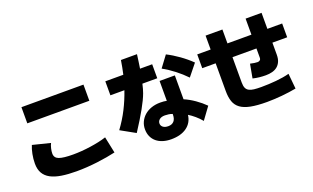

<svg xmlns="http://www.w3.org/2000/svg" viewBox="-91 -1276 3003 1844"><g transform="rotate(-20 1410.0 -354.5)"><path d="M790 -696V-531H156V-696ZM306 -276Q295 -255 288.5 -227Q282 -199 282 -176Q282 -131 326 -115Q370 -99 469 -99Q511 -99 556.5 -102.5Q602 -106 647 -112.5Q692 -119 734 -128Q776 -137 812 -149L847 18Q808 27 759 35.5Q710 44 657 50.5Q604 57 550 60.5Q496 64 445 64Q358 64 292 53.5Q226 43 181.5 19Q137 -5 114.5 -44.5Q92 -84 92 -142Q92 -190 101.5 -238Q111 -286 126 -321Z M1300 -422Q1279 -364 1232 -280Q1185 -196 1112 -84L963 -167Q1023 -248 1066.5 -334Q1110 -420 1141 -511H998V-654H1182Q1198 -724 1209 -795H1373Q1368 -757 1363 -721.5Q1358 -686 1353 -654H1477V-511H1325Q1313 -457 1300 -422ZM1773 -410Q1724 -461 1666.5 -505.5Q1609 -550 1548 -584L1633 -698Q1693 -668 1755.5 -623.5Q1818 -579 1869 -529ZM1645 -479V-235Q1699 -212 1752 -175Q1805 -138 1847 -96L1757 27Q1731 -5 1697.5 -33.5Q1664 -62 1634 -80Q1624 -1 1563.5 42.5Q1503 86 1405 86Q1358 86 1320 74Q1282 62 1255 39.5Q1228 17 1213 -16Q1198 -49 1198 -90Q1198 -131 1214.5 -166Q1231 -201 1260.5 -227Q1290 -253 1331.5 -267.5Q1373 -282 1423 -282Q1441 -282 1459 -280.5Q1477 -279 1489 -276V-479ZM1499 -138Q1483 -145 1461.5 -148Q1440 -151 1423 -151Q1387 -151 1367.5 -135Q1348 -119 1348 -95Q1348 -72 1367 -57Q1386 -42 1420 -42Q1458 -42 1478.5 -65Q1499 -88 1499 -133Z M2225 -595H2470V-759H2633V-595H2784V-454H2633V-331Q2633 -290 2620.5 -261.5Q2608 -233 2586 -215Q2564 -197 2533.5 -189Q2503 -181 2468 -181Q2435 -181 2402.5 -184.5Q2370 -188 2336 -196L2362 -338Q2408 -327 2436 -327Q2449 -327 2459.5 -334.5Q2470 -342 2470 -361V-454H2225V-195Q2225 -160 2234 -139.5Q2243 -119 2263 -108Q2283 -97 2314 -93.5Q2345 -90 2389 -90Q2463 -90 2539.5 -97Q2616 -104 2676 -120L2691 36Q2658 42 2620 47.5Q2582 53 2542.5 56.5Q2503 60 2464 62Q2425 64 2391 64Q2291 64 2225.5 51Q2160 38 2122 10Q2084 -18 2068.5 -62.5Q2053 -107 2053 -170V-454H1916V-595H2053V-737H2225Z"/></g></svg>

Font: OA Gothic ExtraBold
Style: Regular
Weight: 800
Designer: Choi Chi-young, Lee Jaesang, Lee Juhyun, Han Dohee
Foundry: DDUNGSANG CORP.
Version: Version 1.000;Build 20210203